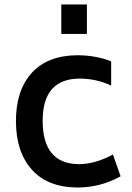

<svg xmlns="http://www.w3.org/2000/svg" viewBox="-20 -818 586 855"><path d="M253 -667V-798H367V-667ZM324 17Q192 16 121.5 -63Q51 -142 51 -279Q51 -416 121.5 -493.5Q192 -571 324 -572Q405 -572 475 -545V-437Q409 -468 334 -468Q170 -467 170 -280Q170 -88 332 -87Q403 -87 483 -130L517 -33Q428 17 324 17Z"/></svg>

Font: Biryani DemiBold
Style: Regular
Weight: 600
Designer: Dan Reynolds and Mathieu Réguer
Foundry: Dan Reynolds and Mathieu Réguer
Version: Version 1.003;PS 001.003;hotconv 1.0.70;makeotf.lib2.5.58329